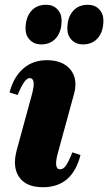

<svg xmlns="http://www.w3.org/2000/svg" viewBox="-20 -768 453 804"><path d="M160 16Q90 16 60.5 -26Q31 -68 50 -139L113 -370Q133 -441 104 -441Q82 -441 54 -370L20 -381Q37 -446 77.5 -481Q118 -516 176 -516Q243 -516 275 -476.5Q307 -437 290 -375L223 -130Q203 -59 232 -59Q245 -59 256 -74.5Q267 -90 283 -130L317 -119Q283 16 160 16ZM327 -582Q299 -582 280.5 -600.5Q262 -619 262 -648Q262 -694 285 -721Q308 -748 348 -748Q377 -748 395 -729.5Q413 -711 413 -682Q413 -636 390 -609Q367 -582 327 -582ZM152 -582Q124 -582 105.5 -600.5Q87 -619 87 -648Q87 -694 110 -721Q133 -748 173 -748Q202 -748 220 -729.5Q238 -711 238 -682Q238 -636 215 -609Q192 -582 152 -582Z"/></svg>

Font: Platypi ExtraBold
Style: Italic
Weight: 800
Italic angle: -13°
Designer: David Sargent
Foundry: Bolt Cutter Type
Version: Version 1.200; ttfautohint (v1.8.4.7-5d5b)